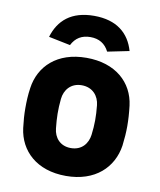

<svg xmlns="http://www.w3.org/2000/svg" viewBox="-82 -777 713 855"><g transform="rotate(10 274.5 -350.0)"><path d="M274 12C406 12 484 -64 499 -165C503 -197 505 -226 505 -254C505 -283 503 -313 499 -346C486 -448 406 -522 274 -522C141 -522 64 -446 50 -346C45 -313 44 -283 44 -254C44 -226 46 -197 50 -165C63 -64 141 12 274 12ZM274 -114C225 -114 198 -148 194 -189C189 -236 188 -273 193 -322C197 -363 225 -398 274 -398C324 -398 352 -363 356 -322C361 -272 361 -236 355 -188C350 -149 324 -114 274 -114ZM275 -712C172 -712 116 -662 93 -585L191 -565C208 -599 236 -616 275 -616C314 -616 342 -599 359 -565L457 -585C435 -662 378 -712 275 -712Z"/></g></svg>

Font: Finlandica
Style: Bold
Weight: 700
Designer: Niklas Ekholm, Juho Hiilivirta, Jaakko Suomalainen
Foundry: Helsinki Type Studio
Version: Version 2.000;Glyphs 3.2 (3202)